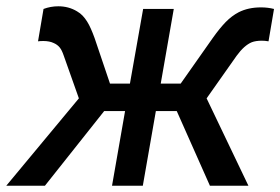

<svg xmlns="http://www.w3.org/2000/svg" viewBox="-48 -591 892 611"><path d="M203 -278 155 -413.5Q149 -431.5 141.8 -440.2Q134.5 -449 123 -454Q109.5 -460.5 89.5 -460.5Q84 -460.5 80 -460.2Q76 -460 73 -459.5L90.5 -562.5Q113 -571 137.5 -571Q170.5 -571 197 -555Q207.5 -549 215 -541Q222.5 -533 229 -522.8Q235.5 -512.5 241.2 -499.5Q247 -486.5 253 -470L302 -325H365.5L407.5 -562.5H505L463.5 -325H527L629 -470Q651 -501 670.2 -520.8Q689.5 -540.5 711.5 -552Q742 -567.5 782.5 -567.5Q804.5 -567.5 824 -562.5L806.5 -459.5Q795 -461.5 785.5 -461.5Q766 -461.5 753 -456.5Q729 -446.5 705 -413.5L609.5 -278L742.5 0H620L514.5 -237.5H448L406.5 0H308.5L350 -237.5H283.5L95 0H-28Z"/></svg>

Font: Russisch Sans SemiBold
Style: Italic
Weight: 600
Width: 4
Italic angle: -10°
Designer: Michael Sharanda (font) & Cristiano Sobral (main changes)
Foundry: Michael Sharanda
Version: Version 2.00;September 8, 2020;FontCreator 13.0.0.2681 64-bi